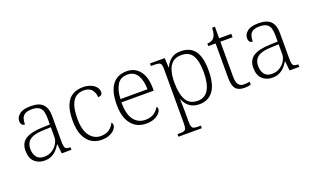

<svg xmlns="http://www.w3.org/2000/svg" viewBox="-91 -1157 3108 1896"><g transform="rotate(-20 1463.0 -209.0)"><path d="M200 10Q138 10 96 -28.5Q54 -67 54 -147Q54 -226 110.5 -263.5Q167 -301 286 -305L369 -308V-372Q369 -412 361 -443Q353 -474 327.5 -492Q302 -510 251 -510Q205 -510 180.5 -495.5Q156 -481 147 -454.5Q138 -428 138 -392Q96 -392 96 -444Q96 -482 133 -512.5Q170 -543 252 -543Q341 -543 380 -502Q419 -461 419 -382V-111Q419 -60 429.5 -43.5Q440 -27 478 -27H484V0H382L372 -98H368Q354 -74 332.5 -49Q311 -24 278.5 -7Q246 10 200 10ZM210 -27Q256 -27 292 -49.5Q328 -72 348.5 -106.5Q369 -141 369 -177V-279L290 -276Q219 -274 179 -258Q139 -242 122 -213.5Q105 -185 105 -145Q105 -96 129.5 -61.5Q154 -27 210 -27Z M799 10Q741 10 694.5 -19Q648 -48 620.5 -108.5Q593 -169 593 -264Q593 -370 620 -431Q647 -492 693.5 -517.5Q740 -543 799 -543Q844 -543 879 -529Q914 -515 934.5 -491Q955 -467 955 -437Q955 -399 909 -398Q909 -441 882.5 -475.5Q856 -510 797 -510Q751 -510 716.5 -487Q682 -464 663 -410.5Q644 -357 644 -265Q644 -149 689 -88.5Q734 -28 806 -28Q863 -29 896.5 -54.5Q930 -80 947 -118Q958 -106 958 -86Q958 -67 940 -44.5Q922 -22 886.5 -6Q851 10 799 10Z M1268 10Q1170 10 1113 -61Q1056 -132 1056 -263Q1056 -404 1108.5 -473.5Q1161 -543 1259 -543Q1346 -543 1396.5 -478.5Q1447 -414 1447 -296V-271H1108Q1107 -148 1152 -88Q1197 -28 1273 -28Q1329 -28 1364.5 -52Q1400 -76 1417 -110Q1429 -103 1429 -86Q1429 -68 1411 -45.5Q1393 -23 1357.5 -6.5Q1322 10 1268 10ZM1394 -305Q1394 -396 1360 -452.5Q1326 -509 1257 -509Q1183 -509 1149 -454.5Q1115 -400 1110 -305Z M1521 240V213H1544Q1572 213 1587.5 208.5Q1603 204 1609.5 188Q1616 172 1616 137V-437Q1616 -470 1609.5 -485Q1603 -500 1586 -504.5Q1569 -509 1538 -509H1504V-536H1659L1664 -437H1668Q1687 -483 1725.5 -514.5Q1764 -546 1828 -546Q1928 -546 1976.5 -480Q2025 -414 2025 -275Q2025 -128 1973 -59Q1921 10 1829 10Q1767 10 1727 -19Q1687 -48 1666 -100H1663Q1663 -82 1664.5 -52Q1666 -22 1666 20V138Q1666 173 1673 188.5Q1680 204 1695.5 208.5Q1711 213 1738 213H1767V240ZM1825 -28Q1899 -28 1936.5 -91Q1974 -154 1974 -272Q1974 -389 1939.5 -448.5Q1905 -508 1823 -508Q1764 -508 1730 -479Q1696 -450 1681 -398Q1666 -346 1666 -276Q1666 -160 1701.5 -94Q1737 -28 1825 -28Z M2301 10Q2237 10 2209 -24Q2181 -58 2181 -142V-500H2104V-527Q2146 -527 2171 -551Q2183 -563 2191.5 -587.5Q2200 -612 2202 -658H2231V-536H2359V-500H2231V-135Q2231 -75 2250 -49.5Q2269 -24 2308 -24Q2339 -24 2368 -30V1Q2336 10 2301 10Z M2594 10Q2532 10 2490 -28.5Q2448 -67 2448 -147Q2448 -226 2504.5 -263.5Q2561 -301 2680 -305L2763 -308V-372Q2763 -412 2755 -443Q2747 -474 2721.5 -492Q2696 -510 2645 -510Q2599 -510 2574.5 -495.5Q2550 -481 2541 -454.5Q2532 -428 2532 -392Q2490 -392 2490 -444Q2490 -482 2527 -512.5Q2564 -543 2646 -543Q2735 -543 2774 -502Q2813 -461 2813 -382V-111Q2813 -60 2823.5 -43.5Q2834 -27 2872 -27H2878V0H2776L2766 -98H2762Q2748 -74 2726.5 -49Q2705 -24 2672.5 -7Q2640 10 2594 10ZM2604 -27Q2650 -27 2686 -49.5Q2722 -72 2742.5 -106.5Q2763 -141 2763 -177V-279L2684 -276Q2613 -274 2573 -258Q2533 -242 2516 -213.5Q2499 -185 2499 -145Q2499 -96 2523.5 -61.5Q2548 -27 2604 -27Z"/></g></svg>

Font: Noto Serif Tibetan ExtraLight
Style: Regular
Weight: 200
Designer: Monotype Design Team
Foundry: Monotype Imaging Inc.
Version: Version 2.103; ttfautohint (v1.8.4.7-5d5b)